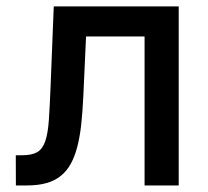

<svg xmlns="http://www.w3.org/2000/svg" viewBox="-20 -565 634 585"><path d="M28.1 -92H47.6Q77.1 -92 93.4 -101.4Q109.7 -110.8 117.9 -134.8Q126.1 -158.7 128.9 -199.8Q131.7 -240.8 134.2 -304L143.8 -545.5H524.5V0H420.5V-453.8H242.2L233.7 -268.5Q231.5 -223.4 227.5 -185.9Q223.4 -148.4 215.7 -118.6Q208.1 -88.8 196 -66.6Q183.9 -44.4 165.7 -29.5Q147.4 -14.6 122 -7.3Q96.6 0 62.5 0H28.4Z"/></svg>

Font: Cannonade Med
Style: Regular
Weight: 500
Designer: Rasmus Andersson
Foundry: rsms
Version: Version 3.012;git-f93a4a705